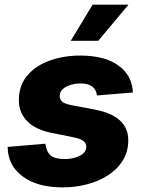

<svg xmlns="http://www.w3.org/2000/svg" viewBox="-20 -790 614 820"><path d="M248 10.3Q139.6 10.3 76.9 -36.4Q14.2 -83 12.7 -160.6V-162.6L173.8 -176.3Q178.2 -142.1 196 -126.5Q213.9 -110.8 256.8 -110.8Q278.3 -110.8 299.6 -116.5Q320.8 -122.1 334.7 -133.8Q348.6 -145.5 348.6 -163.6Q348.6 -178.2 336.2 -188Q323.7 -197.8 293.9 -203.6L201.7 -222.2Q131.8 -235.8 96.2 -272.5Q60.5 -309.1 60.5 -361.8Q60.5 -425.3 96.9 -467.8Q133.3 -510.3 192.9 -531.5Q252.4 -552.7 322.3 -552.7Q427.7 -552.7 485.8 -510.3Q543.9 -467.8 547.4 -397.5Q547.4 -397 547.4 -396.2Q547.4 -395.5 547.4 -395L394 -382.3Q388.2 -433.6 323.7 -433.6Q304.2 -433.6 283.7 -428Q263.2 -422.4 249 -410.2Q234.9 -397.9 234.9 -379.4Q234.9 -366.2 245.1 -356.4Q255.4 -346.7 283.2 -341.3L385.7 -321.8Q527.8 -294.4 527.8 -191.4Q527.8 -142.1 504.4 -104.5Q481 -66.9 441.2 -41.3Q401.4 -15.6 351.3 -2.7Q301.3 10.3 248 10.3ZM282.2 -615.7 375.5 -770H528.8L399.4 -615.7Z"/></svg>

Font: Inter Extra Bold
Style: Italic
Weight: 800
Italic angle: -9.39999°
Designer: Rasmus Andersson
Foundry: rsms
Version: Version 4.000;git-3c8e0fc